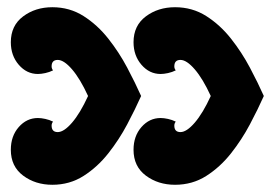

<svg xmlns="http://www.w3.org/2000/svg" viewBox="-20 -589 761 532"><path d="M371 -323Q355 -287 332.5 -244.5Q310 -202 280 -164Q250 -126 211.5 -101.5Q173 -77 125 -77Q78 -77 44 -102.5Q10 -128 10 -174Q10 -212 32 -237Q54 -262 85 -262Q94 -262 105.5 -259.5Q117 -257 127 -252Q123 -247 123 -241Q123 -223 140 -223Q157 -223 179.5 -249Q202 -275 224 -323Q202 -371 179.5 -397Q157 -423 140 -423Q123 -423 123 -405Q123 -399 127 -394Q117 -389 105.5 -386.5Q94 -384 85 -384Q54 -384 32 -409.5Q10 -435 10 -472Q10 -518 44 -543.5Q78 -569 125 -569Q173 -569 211.5 -544.5Q250 -520 280 -482Q310 -444 332.5 -401.5Q355 -359 371 -323ZM711 -323Q695 -287 672.5 -244.5Q650 -202 620 -164Q590 -126 551.5 -101.5Q513 -77 465 -77Q418 -77 384 -102.5Q350 -128 350 -174Q350 -212 372 -237Q394 -262 425 -262Q434 -262 445.5 -259.5Q457 -257 467 -252Q463 -247 463 -241Q463 -223 480 -223Q497 -223 519.5 -249Q542 -275 564 -323Q542 -371 519.5 -397Q497 -423 480 -423Q463 -423 463 -405Q463 -399 467 -394Q457 -389 445.5 -386.5Q434 -384 425 -384Q394 -384 372 -409.5Q350 -435 350 -472Q350 -518 384 -543.5Q418 -569 465 -569Q513 -569 551.5 -544.5Q590 -520 620 -482Q650 -444 672.5 -401.5Q695 -359 711 -323Z"/></svg>

Font: Exile
Style: Regular
Weight: 400
Designer: Bartłomiej Rózga @rozgatype
Version: Version 1.000; ttfautohint (v1.8.4.7-5d5b)